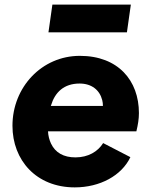

<svg xmlns="http://www.w3.org/2000/svg" viewBox="-20 -800 652 832"><path d="M530 -660 547 -780H207L190 -660ZM304 12C413 12 507 -39 545 -119L427 -180C404 -143 362 -118 307 -118C256 -118 220 -138 201 -178C194 -193 189 -211 188 -231H571C578 -260 582 -285 582 -310C582 -451 492 -558 326 -558C161 -558 34 -422 34 -255C34 -106 137 12 304 12ZM200 -341 201 -343C218 -400 257 -438 325 -438C377 -438 412 -410 423 -366C425 -358 426 -350 426 -341Z"/></svg>

Font: Plus Jakarta Sans ExtraBold
Style: Italic
Weight: 800
Italic angle: -8°
Designer: Gumpita Rahayu
Foundry: Tokotype
Version: Version 2.071;gftools[0.9.30]